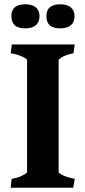

<svg xmlns="http://www.w3.org/2000/svg" viewBox="-20 -874 398 894"><path d="M106 -71V-596Q96 -606 74 -614.5Q52 -623 30 -626L35 -667H328L322 -626Q298 -621 283 -615Q268 -609 253 -596V-71Q273 -52 328 -41L321 0H30L34 -41Q79 -48 106 -71ZM33 -799Q33 -854 98 -854Q130 -854 147 -839.5Q164 -825 164 -799Q164 -771 147 -756.5Q130 -742 98 -742Q64 -742 48.5 -756.5Q33 -771 33 -799ZM196 -799Q196 -854 261 -854Q293 -854 310 -839.5Q327 -825 327 -799Q327 -771 310 -756.5Q293 -742 261 -742Q227 -742 211.5 -756.5Q196 -771 196 -799Z"/></svg>

Font: Caladea
Style: Bold
Weight: 700
Designer: Carolina Giovagnoli and Andres Torresi
Foundry: Carolina Giovagnoli & Andres Torresi
Version: Version 1.001